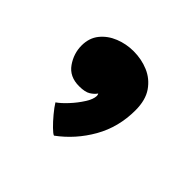

<svg xmlns="http://www.w3.org/2000/svg" viewBox="-89 -265 512 512"><g transform="rotate(45 167.0 -9.0)"><path d="M162.5 145Q157.5 143.5 146 132.2Q134.5 121 122 106Q109.5 91 102.5 79.5Q115 71 130.2 54.5Q145.5 38 157 19.8Q168.5 1.5 168.5 -10.5Q168.5 -15 166.5 -18Q161 -9.5 150 -2.5Q139 4.5 116.5 4.5Q80.5 4.5 62.5 -21.2Q44.5 -47 44.5 -77Q44.5 -105.5 60.2 -125Q76 -144.5 101 -154.5Q126 -164.5 153.5 -164.5Q183.5 -164.5 209.5 -153.5Q235.5 -142.5 252 -118.8Q268.5 -95 268.5 -56.5Q268.5 7 239 58.8Q209.5 110.5 162.5 145Z"/></g></svg>

Font: Grandstander Thin SemiBold
Style: Regular
Weight: 600
Version: Version 1.200